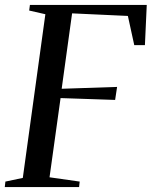

<svg xmlns="http://www.w3.org/2000/svg" viewBox="-32 -763 619 783"><path d="M-12.5 0 -10 -22.5 61 -37.5 153 -705 87 -720 90 -743H566.5L559 -579H515.5L489.5 -698L262 -708.5L219.5 -401L445.5 -408.5L437.5 -355.5L215 -363L170 -40L293 -22.5L290.5 0Z"/></svg>

Font: Merriweather 120pt
Style: Italic
Weight: 400
Italic angle: -7.8°
Version: Version 2.101